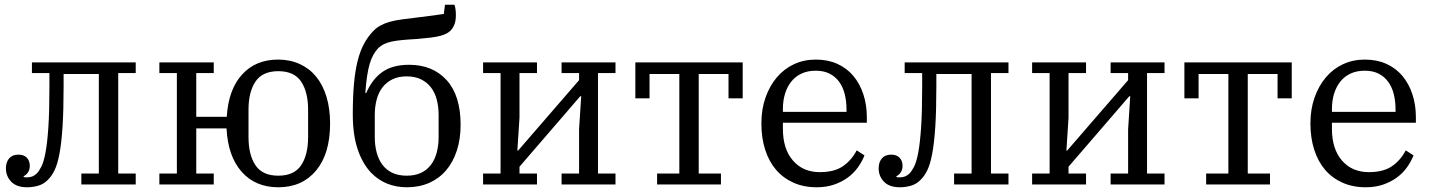

<svg xmlns="http://www.w3.org/2000/svg" viewBox="-20 -780 6053 812"><path d="M95 12Q50 12 27.5 -11.5Q5 -35 5 -68Q5 -94 18.5 -110Q32 -126 58 -126Q81 -126 93.5 -113Q106 -100 106 -78Q106 -62 98 -50.5Q90 -39 80 -35V-32Q83 -30 87.5 -30Q92 -30 96 -30Q119 -30 135 -46Q145 -56 155 -75.5Q165 -95 172.5 -135Q180 -175 184.5 -241.5Q189 -308 189 -412V-471H115V-516H554V-471H480V-46H554V0H324V-46H398V-467H249V-417Q249 -313 244.5 -244Q240 -175 231.5 -130Q223 -85 210.5 -59.5Q198 -34 181 -18Q164 -1 141 5.5Q118 12 95 12Z M1157 12Q1060 12 1002 -53.5Q944 -119 938 -237H810V-46H884V0H654V-46H728V-471H654V-516H884V-471H810V-286H939Q946 -401 1003.5 -464.5Q1061 -528 1156 -528Q1206 -528 1247 -509.5Q1288 -491 1316.5 -456.5Q1345 -422 1360.5 -371.5Q1376 -321 1376 -258Q1376 -130 1317 -59Q1258 12 1157 12ZM1157 -37Q1224 -37 1253.5 -81Q1283 -125 1283 -200V-316Q1283 -391 1253.5 -435Q1224 -479 1157 -479Q1090 -479 1060.5 -435Q1031 -391 1031 -316V-200Q1031 -125 1060.5 -81Q1090 -37 1157 -37Z M1701 12Q1609 12 1549 -50Q1513 -88 1492.5 -149Q1472 -210 1472 -297Q1472 -370 1477 -425.5Q1482 -481 1492.5 -522.5Q1503 -564 1519 -594Q1535 -624 1557 -647Q1571 -662 1588 -671.5Q1605 -681 1627.5 -687.5Q1650 -694 1680.5 -698Q1711 -702 1752 -707Q1790 -712 1815 -715Q1840 -718 1857 -721L1862 -760H1902Q1908 -742 1908 -717Q1908 -694 1902.5 -678.5Q1897 -663 1886 -651Q1879 -644 1869 -638.5Q1859 -633 1842.5 -628.5Q1826 -624 1801.5 -621Q1777 -618 1741 -615Q1705 -613 1679.5 -610.5Q1654 -608 1635.5 -604Q1617 -600 1604 -593.5Q1591 -587 1580 -577Q1568 -564 1559 -548Q1550 -532 1543.5 -510Q1537 -488 1532.5 -458Q1528 -428 1525 -387H1529Q1554 -445 1597 -475.5Q1640 -506 1710 -506Q1810 -506 1869 -441Q1928 -376 1928 -252Q1928 -192 1912 -143Q1896 -94 1866.5 -59.5Q1837 -25 1795 -6.5Q1753 12 1701 12ZM1700 -37Q1735 -37 1760.5 -49Q1786 -61 1802.5 -83Q1819 -105 1827 -135Q1835 -165 1835 -200V-294Q1835 -329 1827 -359Q1819 -389 1802.5 -410.5Q1786 -432 1760.5 -444.5Q1735 -457 1700 -457Q1665 -457 1639.5 -444.5Q1614 -432 1597.5 -410.5Q1581 -389 1573 -359Q1565 -329 1565 -294V-200Q1565 -165 1573 -135Q1581 -105 1597.5 -83Q1614 -61 1639.5 -49Q1665 -37 1700 -37Z M2023 -46H2097V-471H2023V-516H2251V-471H2177V-282L2168 -143H2171L2429 -441V-471H2355V-516H2583V-471H2509V-46H2583V0H2355V-46H2429V-233L2438 -373H2434L2177 -75V-46H2251V0H2023Z M2759 -46H2853V-467H2727V-364H2667V-516H3121V-364H3061V-467H2935V-46H3029V0H2759Z M3434 12Q3379 12 3335.5 -7.5Q3292 -27 3262 -62Q3232 -97 3216 -147Q3200 -197 3200 -258Q3200 -318 3217.5 -367.5Q3235 -417 3265.5 -453Q3296 -489 3338 -508.5Q3380 -528 3430 -528Q3481 -528 3521 -510Q3561 -492 3588.5 -459.5Q3616 -427 3631 -382Q3646 -337 3646 -284V-261H3291V-235Q3291 -150 3333.5 -101Q3376 -52 3447 -52Q3509 -52 3545.5 -77.5Q3582 -103 3603 -144L3636 -123Q3626 -97 3608.5 -72.5Q3591 -48 3566 -29.5Q3541 -11 3508 0.5Q3475 12 3434 12ZM3291 -307H3560V-317Q3560 -352 3552.5 -382Q3545 -412 3529 -434Q3513 -456 3488.5 -468.5Q3464 -481 3430 -481Q3396 -481 3370 -469Q3344 -457 3326.5 -435Q3309 -413 3300 -383.5Q3291 -354 3291 -319Z M3786 12Q3741 12 3718.5 -11.5Q3696 -35 3696 -68Q3696 -94 3709.5 -110Q3723 -126 3749 -126Q3772 -126 3784.5 -113Q3797 -100 3797 -78Q3797 -62 3789 -50.5Q3781 -39 3771 -35V-32Q3774 -30 3778.5 -30Q3783 -30 3787 -30Q3810 -30 3826 -46Q3836 -56 3846 -75.5Q3856 -95 3863.5 -135Q3871 -175 3875.5 -241.5Q3880 -308 3880 -412V-471H3806V-516H4245V-471H4171V-46H4245V0H4015V-46H4089V-467H3940V-417Q3940 -313 3935.5 -244Q3931 -175 3922.5 -130Q3914 -85 3901.5 -59.5Q3889 -34 3872 -18Q3855 -1 3832 5.5Q3809 12 3786 12Z M4345 -46H4419V-471H4345V-516H4573V-471H4499V-282L4490 -143H4493L4751 -441V-471H4677V-516H4905V-471H4831V-46H4905V0H4677V-46H4751V-233L4760 -373H4756L4499 -75V-46H4573V0H4345Z M5081 -46H5175V-467H5049V-364H4989V-516H5443V-364H5383V-467H5257V-46H5351V0H5081Z M5756 12Q5701 12 5657.5 -7.5Q5614 -27 5584 -62Q5554 -97 5538 -147Q5522 -197 5522 -258Q5522 -318 5539.5 -367.5Q5557 -417 5587.5 -453Q5618 -489 5660 -508.5Q5702 -528 5752 -528Q5803 -528 5843 -510Q5883 -492 5910.5 -459.5Q5938 -427 5953 -382Q5968 -337 5968 -284V-261H5613V-235Q5613 -150 5655.5 -101Q5698 -52 5769 -52Q5831 -52 5867.5 -77.5Q5904 -103 5925 -144L5958 -123Q5948 -97 5930.5 -72.5Q5913 -48 5888 -29.5Q5863 -11 5830 0.5Q5797 12 5756 12ZM5613 -307H5882V-317Q5882 -352 5874.5 -382Q5867 -412 5851 -434Q5835 -456 5810.5 -468.5Q5786 -481 5752 -481Q5718 -481 5692 -469Q5666 -457 5648.5 -435Q5631 -413 5622 -383.5Q5613 -354 5613 -319Z"/></svg>

Font: IBM Plex Serif
Style: Regular
Weight: 400
Designer: Mike Abbink, Paul van der Laan, Pieter van Rosmalen
Foundry: Bold Monday
Version: Version 2.6